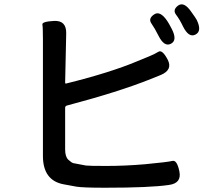

<svg xmlns="http://www.w3.org/2000/svg" viewBox="-20 -849 1040 899"><path d="M472 30Q368 30 338 25Q308 20 278 14Q181 -4 181 -119V-666Q181 -720 178.5 -734Q176 -748 233 -751Q291 -754 290 -693L285 -462Q285 -457 290 -458Q496 -509 622 -562Q650 -574 678 -585Q703 -595 721.5 -606.5Q740 -618 765 -570Q790 -522 733 -498L686 -479Q536 -419 294 -355Q285 -353 285 -344V-149Q285 -115 300 -101Q315 -87 324 -85Q353 -79 382 -74Q395 -72 478 -72Q565 -72 659 -80Q765 -90 787 -95.5Q809 -101 820 -46Q831 9 771 17Q683 30 472 30ZM780 -644Q749 -628 722 -682Q705 -716 689 -739Q673 -762 701 -781Q729 -801 763 -751Q770 -741 784 -714Q812 -660 780 -644ZM895 -687Q864 -671 837 -725Q822 -757 804.5 -780Q787 -803 814 -823Q842 -843 876 -793Q897 -764 901 -756Q927 -703 895 -687Z"/></svg>

Font: Resource Han Rounded CN Medium
Style: Regular
Weight: 500
Designer: Cyano Hao (round all glyphs); Ryoko NISHIZUKA 西塚涼子 (kana, bopomofo & ideographs); Paul D. Hunt (Latin, Greek & Cyrillic)
Foundry: Cyano Hao
Version: 0.990